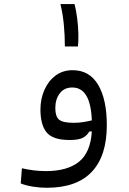

<svg xmlns="http://www.w3.org/2000/svg" viewBox="-20 -683 626 932"><path d="M207 228.5Q174.3 228.5 140.4 223.1Q106.4 217.8 80.6 207.5L86.4 133.8Q116.7 140.6 144 144Q171.4 147.5 203.6 147.5Q306.6 147.5 363 102.5Q419.4 57.6 425.8 -44.9H413.6Q402.8 -25.4 382.6 -14.4Q362.3 -3.4 317.9 -3.4Q236.8 -3.4 206.5 -40Q176.3 -76.7 176.3 -151.4Q176.3 -202.6 195.3 -246.1Q214.4 -289.6 249.3 -315.9Q284.2 -342.3 332.5 -342.3Q414.1 -342.3 456.3 -271.5Q498.5 -200.7 498.5 -74.7Q498.5 73.7 425.5 151.1Q352.5 228.5 207 228.5ZM425.8 -98.6Q422.4 -180.2 398.7 -219.2Q375 -258.3 330.6 -258.3Q292 -258.3 270.3 -230Q248.5 -201.7 248.5 -158.2Q248.5 -117.7 266.6 -102.3Q284.7 -86.9 337.4 -86.9Q361.3 -86.9 382.3 -90.1Q403.3 -93.3 425.8 -98.6ZM294.9 -457.5Q294.9 -509.8 290 -561.8Q285.2 -613.8 273.4 -663.1H341.8Q350.1 -631.3 354.7 -593.5Q359.4 -555.7 360.4 -519.8Q361.3 -483.9 358.4 -457.5Z"/></svg>

Font: Cascadia Mono NF SemiLight
Style: Regular
Weight: 350
Monospace: yes
Designer: Aaron Bell
Foundry: Saja Typeworks
Version: Version 2404.023; ttfautohint (v1.8.4)